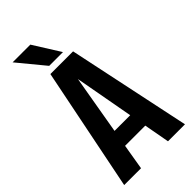

<svg xmlns="http://www.w3.org/2000/svg" viewBox="-248 -864 927 927"><g transform="rotate(-45 215.5 -400.0)"><path d="M307 0 283 -131H145L123 0H8L135 -631H290L423 0ZM160 -218H267L212 -520ZM253 -663H159L46 -800H167Z"/></g></svg>

Font: Teko Medium
Style: Regular
Weight: 500
Designer: Manushi Parikh, Jonny Pinhorn
Foundry: Indian Type Foundry
Version: Version 1.106;PS 1.0;hotconv 1.0.78;makeotf.lib2.5.61930; tt